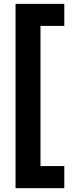

<svg xmlns="http://www.w3.org/2000/svg" viewBox="-20 -860 390 1000"><path d="M61 -839.8H314.9V-725.1H190.9V4.9H314.9V120.1H61Z"/></svg>

Font: Cooper Hewitt
Style: Semibold
Weight: 709
Designer: Village Type and Design LLC
Foundry: Cooper Hewitt Smithsonian Design Museum
Version: 1.000